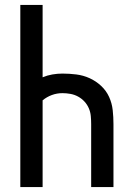

<svg xmlns="http://www.w3.org/2000/svg" viewBox="-20 -755 540 775"><path d="M62 0V-735H152V-443Q171 -451 191.5 -454.5Q212 -458 232 -458Q260 -458 288 -454.5Q316 -451 341.5 -439.5Q367 -428 388 -408.5Q409 -389 420.5 -363.5Q432 -338 435 -310Q438 -282 438 -254V0H348V-254Q348 -270 346.5 -286.5Q345 -303 338.5 -318Q332 -333 321 -345Q310 -357 295.5 -365Q281 -373 264.5 -376Q248 -379 232 -379Q210 -379 189.5 -371.5Q169 -364 152 -350V0Z"/></svg>

Font: Iosevka Fixed Medium
Style: Regular
Weight: 500
Monospace: yes
Designer: Belleve Invis
Foundry: Belleve Invis
Version: Version 32.3.0